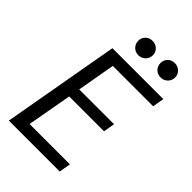

<svg xmlns="http://www.w3.org/2000/svg" viewBox="-261 -985 1080 1080"><g transform="rotate(45 279.5 -444.5)"><path d="M30 0 154 -700H559L547 -631H226L186 -404H463L451 -336H174L126 -69H447L435 0ZM462 -775Q437 -775 420.5 -791.5Q404 -808 404 -833Q404 -857 420.5 -873Q437 -889 462 -889Q486 -889 503 -873Q520 -857 520 -833Q520 -808 503 -791.5Q486 -775 462 -775ZM285 -775Q260 -775 243.5 -791.5Q227 -808 227 -833Q227 -857 243.5 -873Q260 -889 285 -889Q309 -889 326 -873Q343 -857 343 -833Q343 -808 326 -791.5Q309 -775 285 -775Z"/></g></svg>

Font: Rethink Sans
Style: Italic
Weight: 400
Italic angle: -10°
Designer: The Rethink Sans project authors (Hans Thiessen). DM Sans designed by Colophon Foundry.
Foundry: Rethink Communications LLC
Version: Version 1.001